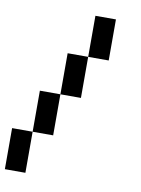

<svg xmlns="http://www.w3.org/2000/svg" viewBox="-89 -961 678 921"><g transform="rotate(10 250.0 -500.0)"><path d="M0 -100V-300H100V-100ZM100 -500H200V-300H100ZM200 -500V-700H300V-500ZM300 -700V-900H400V-700Z"/></g></svg>

Font: GalmuriMono9 Regular
Style: Regular
Weight: 400
Designer: Lee Minseo (quiple)
Version: Version 2.399;hotconv 1.1.1;makeotfexe 2.6.0 DEVELOPMENT